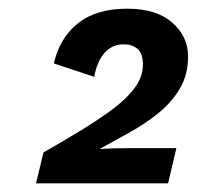

<svg xmlns="http://www.w3.org/2000/svg" viewBox="-20 -756 453 442"><path d="M63 -334 80 -405Q122 -429 162.5 -453.5Q203 -478 236.5 -502.5Q270 -527 289.5 -553Q309 -579 309 -607Q309 -633 296.5 -643.5Q284 -654 265 -654Q238 -654 220.5 -634Q203 -614 197 -579L104 -610Q117 -668 159 -702Q201 -736 273 -736Q340 -736 376.5 -704Q413 -672 413 -626Q413 -584 394 -552Q375 -520 344.5 -495.5Q314 -471 279 -451.5Q244 -432 211 -414V-413Q225 -414 243 -414.5Q261 -415 277 -415H386L367 -334Z"/></svg>

Font: Kantumruy Pro SemiBold
Style: Italic
Weight: 600
Italic angle: -13°
Version: Version 1.002